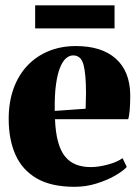

<svg xmlns="http://www.w3.org/2000/svg" viewBox="-20 -708 536 740"><path d="M267 12Q178 12 122 -20.2Q66 -52.5 39.8 -111.2Q13.5 -170 13.5 -249.5Q13.5 -314.5 32.2 -366.5Q51 -418.5 85.5 -455Q120 -491.5 167.5 -511Q215 -530.5 272.5 -530.5Q371.5 -530.5 426 -482.2Q480.5 -434 482 -343Q482 -308.5 480 -284.5Q478 -260.5 474 -248.5H192Q194 -197 203.8 -161.5Q213.5 -126 230.8 -104.8Q248 -83.5 273 -73.8Q298 -64 330 -64Q359 -64 395 -73.5Q431 -83 452.5 -98.5L468.5 -64.5Q454.5 -49 423.8 -31.2Q393 -13.5 352.2 -0.8Q311.5 12 267 12ZM191 -280.5 310 -289Q310.5 -305 310.8 -319.2Q311 -333.5 311.5 -349.5Q311.5 -421.5 302 -458Q292.5 -494.5 262 -494.5Q248 -494.5 235 -483.8Q222 -473 211.8 -448.2Q201.5 -423.5 195.8 -382.5Q190 -341.5 191 -280.5ZM421.5 -687.5V-598.5H115.5V-687.5Z"/></svg>

Font: Merriweather 120pt Black
Style: Regular
Weight: 900
Designer: Eben Sorkin
Foundry: Eben Sorkin
Version: Version 2.100